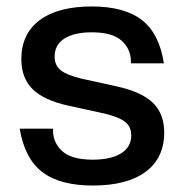

<svg xmlns="http://www.w3.org/2000/svg" viewBox="-20 -564 572 594"><path d="M41 -166H144V-161Q144 -122 173 -96Q202 -70 267 -70Q323 -70 354.5 -89.5Q386 -109 386 -145Q386 -172 367 -187Q348 -202 302 -213L192 -237Q115 -254 80.5 -288.5Q46 -323 46 -381Q46 -459 102.5 -501.5Q159 -544 264 -544Q365 -544 419 -502Q473 -460 487 -368H385V-373Q385 -412 356.5 -438Q328 -464 264 -464Q209 -464 179 -444.5Q149 -425 149 -389Q149 -362 167.5 -347Q186 -332 231 -321L340 -297Q418 -280 453 -246Q488 -212 488 -154Q488 -75 430.5 -32.5Q373 10 267 10Q165 10 110.5 -32Q56 -74 41 -166Z"/></svg>

Font: Mozilla Headline BETA
Style: Regular
Weight: 400
Designer: Studio DRAMA
Foundry: Studio DRAMA
Version: Version 0.100